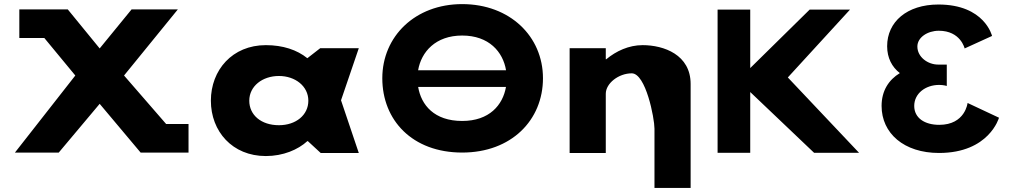

<svg xmlns="http://www.w3.org/2000/svg" viewBox="-20 -749 4961 940"><path d="M903 -141.9H793.4L587.3 -379.3L850.8 -703.1H624.3L468 -511.9L311.7 -703.1H97.2L97.3 -703H74.6V-563H197L348.7 -379.3L53 -1.9H267.5L468 -240.7L668.6 -1.9H670.5H895H903Z M1012.4 -256C1012.4 -106 1117.4 15 1281.5 15C1366.2 15 1438.8 -16 1484.7 -58H1487.2L1550.1 0H1736.6L1649.6 -258L1736.6 -513H1547.7L1484.7 -464C1433.9 -505 1364.9 -528 1281.5 -528C1117.4 -528 1012.4 -406 1012.4 -256ZM1200.4 -256C1200.4 -327 1264.5 -377 1345.6 -377C1425.4 -377 1489.6 -327 1489.6 -256C1489.6 -186 1429.1 -136 1345.6 -136C1258.5 -136 1200.4 -186 1200.4 -256Z M2457.5 -405H2027C2042.5 -495 2112.3 -575 2242.7 -575C2374.1 -575 2442.5 -495 2457.5 -405ZM2027.2 -323.4H2457.2C2441.7 -234.8 2376 -156.8 2242.7 -156.8C2106 -156.8 2042 -234.8 2027.2 -323.4ZM1851.7 -365.9C1851.7 -161.1 1997.9 -2.1 2242.8 -2.1C2483.8 -2.1 2638.3 -161.1 2638.3 -365.9C2638.3 -570.8 2476.4 -728.9 2242.8 -728.9C2012.4 -728.9 1851.7 -570.8 1851.7 -365.9Z M2768.8 0H2945.8V-290C2945.8 -341 3008.7 -390 3072.9 -390C3141.8 -390 3184.2 -170 3184.2 -119V171H3361.2V-338C3361.2 -481 3230.2 -528 3126.1 -528C3058.3 -528 2996.6 -499 2948.2 -459H2945.8V-513H2768.8Z M4185.8 -0.9 3837.1 -369.8 4141.6 -702.1H3944.1L3653 -415.7V-702.1H3493.2V-0.9H3653V-298.4L3965.7 -0.9Z M4702.7 -511.8C4702.7 -511.8 4683.2 -598.5 4576.2 -598.5C4521.7 -598.5 4471.3 -566.2 4471.3 -521.2C4471.3 -470.2 4521.7 -432.8 4573.2 -432.8H4615.3V-328.2C4615.3 -328.2 4598.9 -333.3 4578.3 -333.3C4510.4 -333.3 4455.9 -290.8 4455.9 -230.5C4455.9 -171 4507.3 -137.8 4578.3 -137.8C4705.8 -137.8 4717.1 -244.9 4717.1 -244.9L4870.9 -172.7C4870.9 -172.7 4823.3 -0.1 4577.3 -0.1C4405.8 -0.1 4296.1 -96.2 4296.1 -230.5C4296.1 -304.4 4331 -358 4385.4 -391.1C4347.1 -420.9 4323.3 -465.1 4323.3 -522.9C4323.3 -641.9 4420.2 -726.9 4574.2 -726.9C4801.2 -726.9 4836.9 -573 4836.9 -573Z"/></svg>

Font: Hussar
Style: BdSuprExt
Weight: 700
Foundry: Cannot Into Space Fonts
Version: Version 2.00